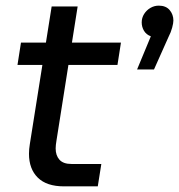

<svg xmlns="http://www.w3.org/2000/svg" viewBox="-20 -661 635 681"><path d="M207 0Q145.4 0 114.1 -30.9Q82.8 -61.8 82.8 -115.6Q82.8 -131.8 85.8 -149.8L163.2 -638H255.4L180.4 -163Q177.4 -145.8 177.4 -134.4Q177.4 -109.6 190.9 -94.5Q204.4 -79.4 233.6 -79.4H339.4L326.8 0ZM42 -430.6 54.4 -510H409L396.6 -430.6ZM466.2 -414.6 515 -532.2Q498.6 -538.4 490.6 -552Q482.6 -565.6 482.6 -581.4Q482.6 -597.8 491.1 -611.3Q499.6 -624.8 513.4 -632.9Q527.2 -641 543.2 -641Q568.6 -641 581.8 -625.2Q595 -609.4 595 -588.2Q595 -579.4 590.7 -563.1Q586.4 -546.8 578 -530.6L526.2 -414.6Z"/></svg>

Font: MuseoModerno Thin
Style: Italic
Weight: 100
Italic angle: -9°
Designer: Pablo Cosgaya, Héctor Gatti, Marcela Romero, and the Authors of The MuseoModerno Project.
Foundry: Omnibus-Type Team
Version: Version 1.003